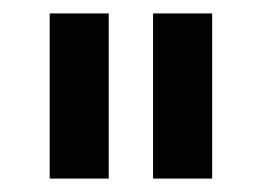

<svg xmlns="http://www.w3.org/2000/svg" viewBox="-20 -720 396 286"><path d="M54 -700H142V-454H54ZM208 -700H296V-454H208Z"/></svg>

Font: Steamflix Grotesk
Style: Regular
Weight: 400
Designer: Julieta Ulanovsky
Foundry: Julieta Ulanovsky
Version: Version 4.000;PS 004.000;hotconv 1.0.88;makeotf.lib2.5.64775